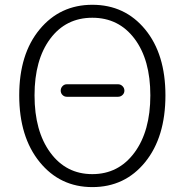

<svg xmlns="http://www.w3.org/2000/svg" viewBox="-20 -762 766 795"><path d="M256.8 -361.3Q246.1 -361.3 238.8 -368.7Q231.4 -376 231.4 -386.7Q231.4 -397.5 238.8 -405.3Q246.1 -413.1 256.8 -413.1H468.8Q479.5 -413.1 487.3 -405.3Q495.1 -397.5 495.1 -386.7Q495.1 -376 487.3 -368.7Q479.5 -361.3 468.8 -361.3ZM362.3 12.7Q228.5 12.7 144 -91.3Q59.6 -195.3 59.6 -367.2Q59.6 -538.1 144 -640.1Q228.5 -742.2 362.3 -742.2Q497.1 -742.2 581.1 -640.1Q665 -538.1 665 -367.2Q665 -194.3 581.1 -90.8Q497.1 12.7 362.3 12.7ZM362.3 -41Q470.7 -41 536.6 -129.9Q602.5 -218.8 602.5 -367.2Q602.5 -514.6 537.1 -601.6Q471.7 -688.5 362.3 -688.5Q252.9 -688.5 188 -601.6Q123 -514.6 123 -367.2Q123 -218.8 188.5 -129.9Q253.9 -41 362.3 -41Z"/></svg>

Font: Gen Jyuu Gothic P Light
Style: Regular
Weight: 200
Designer: [Source Han Sans]
Ryoko NISHIZUKA  (kana & ideographs); Paul D. Hunt (Latin, Greek & Cyrillic); Wenlong ZHANG  (bopomofo
Version: Version 1.002.20150607